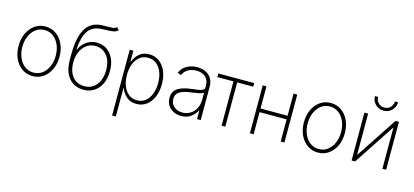

<svg xmlns="http://www.w3.org/2000/svg" viewBox="-73 -1331 4558 2114"><g transform="rotate(15 2206.0 -274.0)"><path d="M292.5 11.7Q225.1 11.7 172.4 -24.9Q119.6 -61.5 89.4 -125.2Q59.1 -189 59.1 -271Q59.1 -353 89.4 -416.7Q119.6 -480.5 172.4 -516.8Q225.1 -553.2 292.5 -553.2Q359.9 -553.2 412.6 -516.8Q465.3 -480.5 495.6 -416.5Q525.9 -352.5 525.9 -271Q525.9 -189 495.6 -125.2Q465.3 -61.5 412.8 -24.9Q360.4 11.7 292.5 11.7ZM292.5 -28.3Q350.1 -28.3 392.8 -60.8Q435.5 -93.3 459.2 -148.2Q482.9 -203.1 482.9 -271Q482.9 -338.4 459.2 -393.3Q435.5 -448.2 392.8 -480.7Q350.1 -513.2 292.5 -513.2Q235.4 -513.2 192.6 -480.7Q149.9 -448.2 126 -393.3Q102.1 -338.4 102.1 -271Q102.1 -203.1 125.7 -148.2Q149.4 -93.3 192.4 -60.8Q235.4 -28.3 292.5 -28.3Z M1056.2 -750 1079.6 -721.2Q1055.7 -697.8 1019 -693.4Q982.4 -689 939.5 -688Q928.2 -688 916.5 -687.5Q904.8 -687 893.1 -686.5Q787.6 -680.7 740 -607.7Q692.4 -534.7 685.5 -399.4H691.9Q718.8 -460 769.8 -494.1Q820.8 -528.3 884.3 -528.3Q946.3 -528.3 995.6 -496.8Q1044.9 -465.3 1074 -405.8Q1103 -346.2 1103 -262.2Q1103 -179.7 1074.5 -118.2Q1045.9 -56.6 994.4 -22.5Q942.9 11.7 874.5 11.7Q769 11.7 706.5 -60.8Q644 -133.3 644 -270V-326.2Q644.5 -525.4 703.4 -623.8Q762.2 -722.2 888.7 -727.5Q902.3 -728 915.5 -728Q928.7 -728 940.9 -728Q977.5 -728 1006.8 -730.7Q1036.1 -733.4 1056.2 -750ZM874.5 -28.8Q930.7 -28.8 972.4 -57.9Q1014.2 -86.9 1037.1 -139.4Q1060.1 -191.9 1060.1 -262.2Q1060.1 -368.2 1008.8 -428.2Q957.5 -488.3 878.4 -488.3Q819.3 -488.3 776.6 -455.8Q733.9 -423.3 710.9 -370.1Q688 -316.9 688 -255.4Q688 -148.4 737.5 -88.6Q787.1 -28.8 874.5 -28.8Z M1252.4 204.1V-545.9H1293.9V-423.8H1299.3Q1317.9 -476.1 1361.6 -514.6Q1405.3 -553.2 1475.6 -553.2Q1541 -553.2 1589.8 -517.1Q1638.7 -481 1665.8 -417.2Q1692.9 -353.5 1692.9 -271.5Q1692.9 -189 1666 -125Q1639.2 -61 1590.3 -24.7Q1541.5 11.7 1476.1 11.7Q1405.8 11.7 1362.1 -27.3Q1318.4 -66.4 1299.3 -119.1H1294.9V204.1ZM1472.2 -28.3Q1528.3 -28.3 1568.1 -60.5Q1607.9 -92.8 1628.9 -147.9Q1649.9 -203.1 1649.9 -272Q1649.9 -340.3 1628.9 -395Q1607.9 -449.7 1568.1 -481.4Q1528.3 -513.2 1472.2 -513.2Q1417 -513.2 1377.2 -481.9Q1337.4 -450.7 1315.9 -396Q1294.4 -341.3 1294.4 -272Q1294.4 -202.1 1315.7 -147Q1336.9 -91.8 1376.7 -60.1Q1416.5 -28.3 1472.2 -28.3Z M1986.3 12.2Q1939 12.2 1899.4 -6.8Q1859.9 -25.9 1836.2 -62Q1812.5 -98.1 1812.5 -149.9Q1812.5 -218.3 1862.1 -254.9Q1911.6 -291.5 2020.5 -305.2Q2062.5 -310.1 2095.2 -314.9Q2127.9 -319.8 2146.7 -330.1Q2165.5 -340.3 2165.5 -361.3V-383.8Q2165.5 -443.4 2127.7 -478.5Q2089.8 -513.7 2023.9 -513.7Q1965.3 -513.7 1925.3 -488Q1885.3 -462.4 1869.1 -421.9L1828.1 -437Q1852.1 -496.1 1906 -524.7Q1960 -553.2 2022.9 -553.2Q2071.3 -553.2 2113.5 -535.2Q2155.8 -517.1 2181.9 -479Q2208 -440.9 2208 -380.9V0H2166V-98.1H2162.1Q2140.6 -52.7 2095.7 -20.3Q2050.8 12.2 1986.3 12.2ZM1990.2 -27.8Q2041.5 -27.8 2081.1 -53.2Q2120.6 -78.6 2143.1 -122.3Q2165.5 -166 2165.5 -221.2V-301.8Q2148.4 -287.6 2106.9 -279.5Q2065.4 -271.5 2025.4 -266.6Q1935.5 -255.9 1895.5 -227.5Q1855.5 -199.2 1855.5 -148.4Q1855.5 -92.8 1894.3 -60.3Q1933.1 -27.8 1990.2 -27.8Z M2445.8 0V-504.9H2262.2V-545.9H2671.4V-504.9H2488.3V0Z M2811 -545.9V-293.5H3119.6V-545.9H3162.1V0H3119.6V-252.4H2811V0H2768.6V-545.9Z M3544.9 11.7Q3477.5 11.7 3424.8 -24.9Q3372.1 -61.5 3341.8 -125.2Q3311.5 -189 3311.5 -271Q3311.5 -353 3341.8 -416.7Q3372.1 -480.5 3424.8 -516.8Q3477.5 -553.2 3544.9 -553.2Q3612.3 -553.2 3665 -516.8Q3717.8 -480.5 3748 -416.5Q3778.3 -352.5 3778.3 -271Q3778.3 -189 3748 -125.2Q3717.8 -61.5 3665.3 -24.9Q3612.8 11.7 3544.9 11.7ZM3544.9 -28.3Q3602.5 -28.3 3645.3 -60.8Q3688 -93.3 3711.7 -148.2Q3735.4 -203.1 3735.4 -271Q3735.4 -338.4 3711.7 -393.3Q3688 -448.2 3645.3 -480.7Q3602.5 -513.2 3544.9 -513.2Q3487.8 -513.2 3445.1 -480.7Q3402.3 -448.2 3378.4 -393.3Q3354.5 -338.4 3354.5 -271Q3354.5 -203.1 3378.2 -148.2Q3401.9 -93.3 3444.8 -60.8Q3487.8 -28.3 3544.9 -28.3Z M4321.3 0H4278.8V-465.8H4274.9L3967.8 0H3927.7V-545.9H3970.2V-79.1H3974.1L4281.7 -545.9H4321.3ZM4124.5 -621.1Q4087.4 -621.1 4057.6 -638.7Q4027.8 -656.2 4010.3 -686Q3992.7 -715.8 3992.7 -752H4028.3Q4028.3 -711.4 4056.2 -683.6Q4084 -655.8 4124.5 -655.8Q4164.6 -655.8 4192.4 -683.6Q4220.2 -711.4 4220.2 -752H4255.9Q4255.9 -715.8 4238.5 -686Q4221.2 -656.2 4191.2 -638.7Q4161.1 -621.1 4124.5 -621.1Z"/></g></svg>

Font: Inter Extra Light
Style: Regular
Weight: 200
Designer: Rasmus Andersson
Foundry: rsms
Version: Version 4.000;git-3c8e0fc